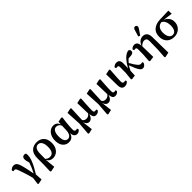

<svg xmlns="http://www.w3.org/2000/svg" viewBox="368 -2450 4313 4313"><g transform="rotate(-45 2524.0 -293.5)"><path d="M201 176 223 8Q200 -87 174 -167.5Q148 -248 124 -318Q105 -374 91.5 -394.5Q78 -415 52 -415Q43 -415 35 -413Q27 -411 19 -409L3 -446Q20 -467 45 -483.5Q70 -500 106 -500Q135 -500 158 -490Q181 -480 200 -450Q219 -420 236 -361Q253 -300 270.5 -222Q288 -144 303 -52Q335 -111 360.5 -170Q386 -229 408 -294Q394 -344 388 -371Q382 -398 382 -420Q382 -460 401 -481.5Q420 -503 453 -503Q470 -503 480 -499.5Q490 -496 498 -489Q501 -478 502.5 -465.5Q504 -453 504 -433Q504 -374 478 -301.5Q452 -229 411 -152Q370 -75 324 -2L334 167L220 192Z M720 -270 718 -102Q744 -77 770 -66Q796 -55 827 -55Q890 -55 922.5 -102.5Q955 -150 955 -248Q955 -344 922.5 -395.5Q890 -447 836 -447Q783 -447 752 -404Q721 -361 720 -270ZM597 176 604 -39V-236Q605 -374 670.5 -438.5Q736 -503 843 -503Q949 -503 1014 -438.5Q1079 -374 1079 -252Q1079 -165 1048 -105.5Q1017 -46 966 -16Q915 14 855 14Q761 14 713 -72V-71L737 168L616 192Z M1288 -244Q1288 -145 1318.5 -100Q1349 -55 1399 -55Q1443 -55 1473.5 -96.5Q1504 -138 1508 -217L1514 -362Q1495 -402 1466 -420.5Q1437 -439 1400 -439Q1350 -439 1319 -388.5Q1288 -338 1288 -244ZM1364 14Q1308 14 1262.5 -14Q1217 -42 1190.5 -97Q1164 -152 1164 -234Q1164 -315 1192 -375.5Q1220 -436 1267.5 -469.5Q1315 -503 1373 -503Q1430 -503 1465 -475Q1500 -447 1515 -397L1520 -480L1630 -501L1651 -485Q1641 -420 1633.5 -354Q1626 -288 1622.5 -231Q1619 -174 1619 -135Q1619 -100 1630.5 -84.5Q1642 -69 1665 -69Q1677 -69 1686.5 -71.5Q1696 -74 1704 -78L1719 -42Q1706 -18 1681 -2Q1656 14 1623 14Q1584 14 1555.5 -15Q1527 -44 1523 -116V-115Q1507 -56 1468 -21Q1429 14 1364 14Z M2226 14Q2179 14 2157.5 -19.5Q2136 -53 2132 -112Q2092 14 2004 14Q1970 14 1943 -11Q1916 -36 1902 -82L1901 -81L1931 167L1818 192L1800 176L1823 -121L1804 -478L1919 -503L1936 -489Q1931 -369 1927 -286Q1923 -203 1921 -132Q1940 -104 1963 -93.5Q1986 -83 2014 -83Q2046 -83 2073.5 -97Q2101 -111 2123 -144L2114 -478L2230 -503L2248 -489Q2242 -400 2238 -335.5Q2234 -271 2232 -222.5Q2230 -174 2230 -131Q2230 -95 2240 -81.5Q2250 -68 2272 -68Q2283 -68 2293 -70.5Q2303 -73 2311 -77L2327 -42Q2311 -18 2286.5 -2Q2262 14 2226 14Z M2836 14Q2789 14 2767.5 -19.5Q2746 -53 2742 -112Q2702 14 2614 14Q2580 14 2553 -11Q2526 -36 2512 -82L2511 -81L2541 167L2428 192L2410 176L2433 -121L2414 -478L2529 -503L2546 -489Q2541 -369 2537 -286Q2533 -203 2531 -132Q2550 -104 2573 -93.5Q2596 -83 2624 -83Q2656 -83 2683.5 -97Q2711 -111 2733 -144L2724 -478L2840 -503L2858 -489Q2852 -400 2848 -335.5Q2844 -271 2842 -222.5Q2840 -174 2840 -131Q2840 -95 2850 -81.5Q2860 -68 2882 -68Q2893 -68 2903 -70.5Q2913 -73 2921 -77L2937 -42Q2921 -18 2896.5 -2Q2872 14 2836 14Z M3144 14Q3090 14 3064 -18.5Q3038 -51 3036 -118L3030 -477L3149 -502L3167 -488Q3157 -341 3152 -255.5Q3147 -170 3147 -132Q3147 -95 3159 -81.5Q3171 -68 3193 -68Q3205 -68 3215 -71Q3225 -74 3233 -78L3249 -42Q3233 -19 3206.5 -2.5Q3180 14 3144 14Z M3363 12 3345 -4 3364 -191 3366 -368Q3366 -394 3357 -406.5Q3348 -419 3326 -419Q3316 -419 3306.5 -417Q3297 -415 3290 -413L3273 -450Q3290 -472 3316 -486.5Q3342 -501 3376 -501Q3479 -501 3477 -381Q3477 -346 3476 -305Q3475 -264 3473 -223L3475 -227Q3498 -272 3527 -314.5Q3556 -357 3586 -391.5Q3616 -426 3642 -447Q3700 -495 3760 -504Q3778 -499 3790.5 -485.5Q3803 -472 3803 -447Q3803 -414 3777.5 -396.5Q3752 -379 3705 -377L3641 -374Q3602 -340 3568 -298Q3606 -231 3633.5 -189.5Q3661 -148 3681.5 -126Q3702 -104 3718 -96.5Q3734 -89 3749 -89Q3778 -89 3794 -97L3809 -66Q3797 -35 3773 -10.5Q3749 14 3715 14Q3694 14 3674.5 3.5Q3655 -7 3635 -35Q3615 -63 3590.5 -117Q3566 -171 3534 -258Q3518 -230 3502.5 -203Q3487 -176 3473 -147Q3472 -109 3470 -71Q3468 -33 3466 -1Z M4228 176 4243 -38 4248 -308Q4249 -365 4227.5 -388Q4206 -411 4168 -411Q4137 -411 4106 -393.5Q4075 -376 4049 -348L4055 -4L3938 12L3920 -4L3934 -207L3935 -367Q3935 -393 3926.5 -406Q3918 -419 3897 -419Q3887 -419 3877.5 -417Q3868 -415 3860 -413L3844 -450Q3861 -473 3884.5 -487Q3908 -501 3941 -501Q3991 -501 4017 -469Q4043 -437 4045 -369H4046Q4068 -431 4114.5 -467Q4161 -503 4215 -503Q4277 -503 4315.5 -463.5Q4354 -424 4355 -328L4363 167L4246 192ZM4141 -568 4188 -721Q4197 -753 4211 -766Q4225 -779 4244 -779Q4266 -779 4280 -766.5Q4294 -754 4294 -733Q4294 -717 4287.5 -703Q4281 -689 4267 -669L4185 -549Z M4709 14Q4639 14 4584.5 -15Q4530 -44 4499 -99Q4468 -154 4468 -230Q4467 -356 4546.5 -422Q4626 -488 4762 -492L5029 -500L5034 -397L4809 -427Q4874 -402 4913.5 -349.5Q4953 -297 4953 -223Q4953 -155 4921.5 -101.5Q4890 -48 4835 -17Q4780 14 4709 14ZM4592 -238Q4592 -144 4626 -93.5Q4660 -43 4716 -43Q4770 -43 4801.5 -90Q4833 -137 4833 -230Q4833 -300 4808 -354Q4783 -408 4733 -428Q4667 -419 4629.5 -370.5Q4592 -322 4592 -238Z"/></g></svg>

Font: Source Serif 4 SmText Semibold
Style: Regular
Weight: 600
Designer: Frank Grießhammer
Foundry: Adobe
Version: Version 4.005;hotconv 1.1.0;makeotfexe 2.6.0